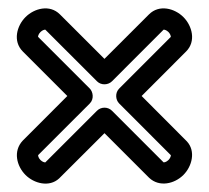

<svg xmlns="http://www.w3.org/2000/svg" viewBox="-20 -536 494 454"><path d="M332.6 -115.6C356.8 -92.7 392.7 -101.3 413.7 -122.3C434 -142.6 443.4 -178.6 422 -201.6C416.7 -207.2 372.7 -251.2 314.9 -309C371 -365.2 420.1 -414.3 420.1 -414.3C444.2 -438.4 434.4 -474.9 413.7 -495.6C393.1 -516.2 356.6 -526.3 332.3 -502L227 -396.8C170.8 -452.9 121.7 -502 121.7 -502C97.5 -526.2 61 -516.3 40.3 -495.6C19.8 -475.1 9.6 -438.6 33.9 -414.3L139.2 -309L33.7 -203.4C10.4 -178.7 19.4 -143.2 40.3 -122.3C60.6 -102 96.6 -92.6 119.7 -114C125.2 -119.2 169.2 -163.3 227.1 -221.1ZM366.8 -152.1 244.7 -274.2C235.1 -283.8 219 -283.8 209.4 -274.2C148.3 -213.1 93 -157.8 87.1 -152C85.4 -151.9 80.4 -152.9 75.7 -157.6C70.4 -162.9 70 -168.2 70.2 -169.2L192.3 -291.3C203 -302 199.9 -319 192.3 -326.6L70 -448.9C69.9 -450.6 70.9 -455.5 75.7 -460.3C80.5 -465.1 85.7 -466 87.1 -465.9C94.5 -458.5 148.9 -404.1 209.4 -343.7C219.4 -333.7 235.9 -334.9 244.7 -343.7L366.9 -465.9C368.6 -466 373.6 -465 378.3 -460.3C383.1 -455.5 384 -450.2 383.9 -448.8C376.6 -441.5 322.2 -387.1 261.8 -326.6C251.8 -316.6 253 -300.1 261.8 -291.3C322.9 -230.2 378.1 -175 384 -169C384.1 -167.3 383.1 -162.4 378.3 -157.6C373 -152.3 367.8 -152 366.8 -152.1Z"/></svg>

Font: Hi.
Style: Regular
Weight: 400
Designer: Mew Too, Robert Jablonski
Foundry: Cannot Into Space Fonts
Version: Version 1.996